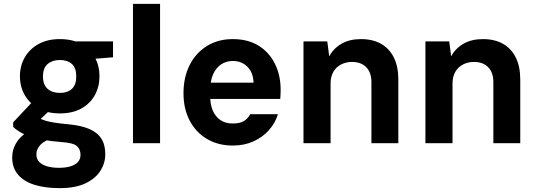

<svg xmlns="http://www.w3.org/2000/svg" viewBox="-20 -740 2779 992"><path d="M288 232Q212 232 157 214.5Q102 197 72.5 161.5Q43 126 43 74Q43 35 61.5 2.5Q80 -30 116 -55.5Q152 -81 204 -99L261 -29Q211 -15 189.5 7.5Q168 30 168 58Q168 82 183 97Q198 112 224 119.5Q250 127 285 127Q319 127 344 119.5Q369 112 382.5 97Q396 82 396 60Q396 31 377 14.5Q358 -2 298 -6Q245 -10 204.5 -17.5Q164 -25 133.5 -35.5Q103 -46 81.5 -59Q60 -72 48 -85V-108L156 -223L261 -192L126 -66L167 -139Q178 -132 189 -126.5Q200 -121 216.5 -116Q233 -111 261 -106.5Q289 -102 332 -98Q398 -92 440.5 -74Q483 -56 503.5 -24Q524 8 524 57Q524 102 499 142Q474 182 422 207Q370 232 288 232ZM289 -154Q225 -154 179 -179.5Q133 -205 108 -248.5Q83 -292 83 -346Q83 -400 108 -443.5Q133 -487 179 -512.5Q225 -538 289 -538Q355 -538 400.5 -512.5Q446 -487 470 -443.5Q494 -400 494 -346Q494 -292 470 -248.5Q446 -205 400.5 -179.5Q355 -154 289 -154ZM289 -260Q329 -260 351.5 -281Q374 -302 374 -345Q374 -389 351.5 -409.5Q329 -430 289 -430Q251 -430 226.5 -409.5Q202 -389 202 -345Q202 -302 226 -281Q250 -260 289 -260ZM378 -429 356 -526H564V-444Z M667 0V-720H807V0Z M1183 12Q1107 12 1049.5 -22Q992 -56 960 -117Q928 -178 928 -258Q928 -340 959.5 -403Q991 -466 1048.5 -502Q1106 -538 1183 -538Q1261 -538 1316 -504Q1371 -470 1400.5 -410.5Q1430 -351 1430 -276Q1430 -266 1429.5 -254Q1429 -242 1428 -229H1027V-313H1290Q1288 -366 1258 -395.5Q1228 -425 1183 -425Q1150 -425 1123.5 -408Q1097 -391 1081.5 -357.5Q1066 -324 1066 -272V-243Q1066 -200 1079.5 -168.5Q1093 -137 1119 -119.5Q1145 -102 1181 -102Q1221 -102 1241 -115Q1261 -128 1273 -150H1416Q1402 -104 1369.5 -67.5Q1337 -31 1289.5 -9.5Q1242 12 1183 12Z M1548 0V-526H1671L1681 -449Q1703 -490 1744.5 -514Q1786 -538 1845 -538Q1906 -538 1949 -513.5Q1992 -489 2015 -442.5Q2038 -396 2038 -329V0H1899V-316Q1899 -365 1872.5 -392.5Q1846 -420 1798 -420Q1768 -420 1742.5 -407Q1717 -394 1702.5 -369Q1688 -344 1688 -308V0Z M2178 0V-526H2301L2311 -449Q2333 -490 2374.5 -514Q2416 -538 2475 -538Q2536 -538 2579 -513.5Q2622 -489 2645 -442.5Q2668 -396 2668 -329V0H2529V-316Q2529 -365 2502.5 -392.5Q2476 -420 2428 -420Q2398 -420 2372.5 -407Q2347 -394 2332.5 -369Q2318 -344 2318 -308V0Z"/></svg>

Font: DM Sans 9pt ExtraBold
Style: Regular
Weight: 800
Version: Version 4.004;gftools[0.9.30]